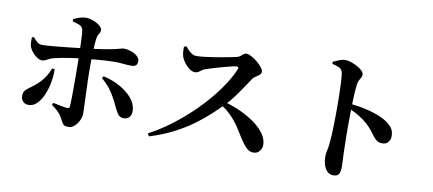

<svg xmlns="http://www.w3.org/2000/svg" viewBox="-73 -1067 3147 1395"><g transform="rotate(10 1500.0 -370.0)"><path d="M341.4 -114.5Q372.9 -107.6 400 -102.3Q427.1 -96.9 446.1 -95.5Q454.4 -95 458.9 -97.7Q463.5 -100.4 464.5 -110.4Q466.2 -130.4 466.8 -164.5Q467.5 -198.7 467.6 -239.7Q467.7 -280.7 467.4 -321Q467 -361.4 467 -393.4Q467 -415.1 466.3 -447.4Q465.5 -479.7 464.7 -516.4Q463.8 -553.2 462.6 -587.1Q461.3 -621 459.4 -646Q457.4 -671 454.2 -679.2Q448.1 -697.6 428.7 -705.8Q409.2 -714.1 377.9 -721.7L376.9 -738.4Q394.6 -747.7 419.6 -756.4Q444.6 -765 469.2 -765Q494.8 -764.8 523.2 -753.9Q551.5 -743.1 571.3 -726.7Q591.1 -710.4 591.1 -694.5Q591.1 -682.9 586.3 -674.7Q581.6 -666.6 576.6 -658.4Q571.6 -650.2 569.1 -635.9Q565.2 -613.8 562.9 -583.7Q560.5 -553.5 559.7 -519.7Q558.8 -485.9 558.7 -452.9Q558.5 -419.8 558.5 -392.8Q558.5 -362.2 559.6 -324.7Q560.7 -287.2 562.3 -249.1Q563.9 -211 565.2 -176.3Q566.4 -141.7 567.5 -116.1Q568.6 -90.5 568.6 -78.4Q568.6 -52.8 556.3 -25.6Q544 1.6 523.5 20.1Q503.1 38.7 476.7 38.7Q455.5 38.7 445.7 31.9Q436 25.2 429.3 11.5Q422.6 -2.3 410.1 -24Q400.2 -41.6 380.1 -61.3Q360 -80.9 334.1 -98ZM105.1 -555.6 119.3 -561.2Q137.8 -537.8 152.7 -526.2Q167.6 -514.5 189.7 -514.8Q206.1 -514.8 236.6 -517Q267.1 -519.3 304.6 -523.1Q342.2 -526.8 380.6 -531Q418.9 -535.1 451 -538.8Q483.1 -542.4 502.5 -544.4Q594.5 -555.4 645.9 -564.1Q697.4 -572.8 722.5 -579Q747.6 -585.1 758.5 -588.5Q769.4 -591.8 780.3 -591.8Q803.1 -591.8 830.1 -582.9Q857.1 -574 876.8 -557.5Q896.4 -540.9 896.4 -517.9Q896.4 -498.1 885.4 -488.3Q874.4 -478.6 852.7 -478.6Q824.2 -478.6 795.1 -482Q765.9 -485.4 721.9 -485.4Q697.4 -485.4 661.4 -483Q625.4 -480.6 584.6 -477.1Q543.9 -473.5 503.4 -469.5Q468.4 -466.2 429.6 -460.7Q390.7 -455.2 354.3 -448.7Q317.9 -442.2 289.4 -434.8Q270.9 -430.8 256.9 -423.5Q243 -416.1 230.9 -410.2Q218.8 -404.2 204.9 -404.2Q189.3 -404.2 170.8 -415.7Q152.4 -427.2 136.2 -445.8Q120.1 -464.4 111.3 -484.9Q105.9 -498.8 105.2 -520.2Q104.5 -541.6 105.1 -555.6ZM791.6 -164.6Q768.5 -217.4 738.3 -263.9Q708.1 -310.4 657.8 -353.4L667.7 -368.1Q729.3 -354.8 785 -325.2Q840.8 -295.5 878 -254.1Q915.2 -212.7 919.1 -161.1Q921.2 -131.4 906.1 -112.2Q890.9 -93.1 863.8 -93.1Q833.7 -93.1 818.7 -116.2Q803.6 -139.4 791.6 -164.6ZM289.1 -359.4 308.6 -356.8Q309.9 -312 301 -261.6Q292.1 -211.3 273.6 -167.4Q255.1 -123.6 227.8 -96Q200.6 -68.4 165.2 -68.4Q140.5 -68.4 124.9 -84.5Q109.3 -100.5 109.3 -125.5Q109.3 -148.4 117.7 -160.8Q126.1 -173.3 143.1 -185.5Q160.2 -197.7 185.3 -217.6Q227.5 -251.4 251.3 -286.1Q275.1 -320.8 289.1 -359.4Z M1205.3 -680.8 1221.7 -687.6Q1233.1 -673.7 1246.2 -660.3Q1259.3 -646.9 1274.1 -638.6Q1288.9 -630.3 1305.6 -630.3Q1326.5 -630.3 1357.7 -633.9Q1388.9 -637.5 1424.5 -642.8Q1460.1 -648.1 1494.7 -654.4Q1529.3 -660.6 1556.7 -666Q1584.1 -671.4 1598.2 -675Q1611.1 -678 1621.3 -686.5Q1631.4 -695 1641.1 -702.7Q1650.7 -710.3 1661.1 -710.3Q1676.6 -710.3 1699.3 -698Q1721.9 -685.6 1743.7 -667.6Q1765.4 -649.6 1779.9 -631.2Q1794.4 -612.8 1794.4 -600.7Q1794.4 -586.8 1782.4 -576.2Q1770.4 -565.6 1756.4 -557.3Q1742.5 -549 1736.2 -540.2Q1717.7 -513.6 1692.6 -475.4Q1667.4 -437.3 1636.9 -395.5Q1606.4 -353.8 1570.1 -316.4Q1535.8 -281.3 1488.6 -237.8Q1441.5 -194.2 1380 -149.3Q1318.5 -104.5 1240.6 -64.5Q1162.8 -24.6 1067.3 4.7L1055.7 -15.5Q1126.7 -52.5 1196.6 -103.1Q1266.6 -153.6 1332 -213.3Q1397.5 -272.9 1453.4 -337Q1509.2 -401 1551.9 -465.4Q1594.6 -529.8 1618.5 -588.1Q1625.9 -607.5 1607.2 -606.7Q1592.3 -605.3 1563.8 -598.4Q1535.4 -591.5 1501.8 -582.3Q1468.2 -573.1 1438 -563.7Q1407.7 -554.4 1388.9 -547.9Q1372.4 -542.8 1361.5 -534.3Q1350.6 -525.9 1340.6 -519.2Q1330.6 -512.5 1315.9 -512.5Q1294 -512.5 1272.4 -528.7Q1250.8 -544.9 1234.7 -567.3Q1218.5 -589.7 1212.5 -607.8Q1207.8 -623.5 1206.1 -642Q1204.4 -660.5 1205.3 -680.8ZM1520.2 -326.4 1536.1 -346.3Q1604.4 -329.1 1668.6 -302Q1732.7 -274.8 1784.2 -239.3Q1835.7 -203.7 1866 -162.5Q1896.4 -121.3 1896.4 -75.8Q1896.4 -53.1 1880.1 -32.2Q1863.8 -11.3 1834.2 -11.3Q1814.5 -11.3 1798.4 -21.2Q1782.3 -31.2 1767.4 -49.6Q1752.5 -68 1735.4 -93.9Q1709.5 -136.6 1682.7 -177Q1655.8 -217.4 1618 -255.2Q1580.1 -293.1 1520.2 -326.4Z M2288 -761.2Q2309.6 -771.2 2333.3 -780.4Q2357 -789.5 2378.7 -789.5Q2397.3 -789.5 2421.1 -781.5Q2444.9 -773.4 2467.4 -761Q2489.8 -748.7 2504 -734.5Q2518.3 -720.4 2518.3 -708.1Q2518.3 -693.5 2512.5 -683.4Q2506.6 -673.3 2500.3 -662.1Q2494 -651 2490.5 -632.1Q2487.5 -609.9 2485.3 -581.1Q2483.1 -552.4 2482.2 -519.3Q2481.3 -486.2 2480.6 -451.5Q2479.9 -410.8 2479.4 -367Q2478.9 -323.2 2479.2 -279.3Q2479.6 -235.4 2480.6 -195.1Q2481.5 -154.9 2482.2 -121.1Q2483.7 -82.8 2485.1 -57.6Q2486.4 -32.5 2486.4 -22.1Q2486.4 16.9 2475.6 33.8Q2464.7 50.8 2435.4 50.8Q2409.6 50.8 2391.6 34.1Q2373.6 17.4 2364.3 -11.4Q2355.1 -40.2 2355.1 -77Q2355.1 -97.1 2360.1 -117.5Q2365.1 -138 2368.8 -170.9Q2371.8 -198.9 2373.7 -235.7Q2375.6 -272.4 2376.4 -311.1Q2377.3 -349.7 2377.6 -383.8Q2378 -417.8 2378 -440.1Q2378 -471.5 2377.3 -508.4Q2376.6 -545.3 2375.5 -581.2Q2374.4 -617.1 2372.4 -646.9Q2370.4 -676.7 2367 -693.5Q2362.3 -718.7 2341 -729Q2319.6 -739.3 2289 -745.5ZM2458.3 -483.1Q2540.5 -476.5 2613.5 -456.9Q2686.5 -437.3 2731.4 -410.3Q2764.3 -390.7 2784.2 -366Q2804.1 -341.2 2804.1 -301.1Q2804.1 -276.8 2788.7 -258.3Q2773.4 -239.9 2745.6 -239.9Q2721.8 -239.9 2707 -249.5Q2692.2 -259.1 2679 -276.4Q2665.9 -293.6 2648 -316.8Q2630.1 -340 2601.4 -366.1Q2574.8 -388.5 2541.4 -409.3Q2508 -430.1 2458.3 -451.3Z"/></g></svg>

Font: Noto Serif HK
Style: Regular
Weight: 200
Designer: Ryoko NISHIZUKA 西塚涼子 (kana & ideographs); Frank Grießhammer (Latin, Greek & Cyrillic); Wenlong ZHANG 张文龙 (bopomofo); San
Foundry: Adobe
Version: Version 2.001;hotconv 1.1.0;makeotfexe 2.6.0